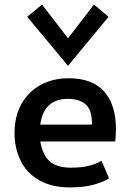

<svg xmlns="http://www.w3.org/2000/svg" viewBox="-20 -815 572 845"><path d="M151.4 -22.5Q95.7 -54.7 70.3 -109.4Q43.9 -164.1 43.9 -228.5Q43.9 -301.8 74.2 -357.4Q105.5 -412.1 159.2 -441.4Q191.4 -459 228.5 -465.8Q253.9 -470.7 281.2 -470.7Q386.7 -470.7 438.5 -412.1Q490.2 -353.5 490.2 -248Q490.2 -220.7 487.3 -192.4Q377 -192.4 157.2 -192.4Q168 -130.9 200.2 -103.5Q233.4 -77.1 291 -77.1Q338.9 -77.1 370.1 -85Q401.4 -92.8 426.8 -107.4Q438.5 -81.1 460 -30.3Q434.6 -13.7 391.6 -2Q348.6 9.8 288.1 9.8Q206.1 9.8 151.4 -22.5ZM384.8 -266.6Q385.7 -329.1 358.4 -354.5Q330.1 -379.9 278.3 -379.9Q172.9 -379.9 157.2 -266.6Q233.4 -266.6 384.8 -266.6ZM99.6 -741.2Q116.2 -754.9 165 -794.9Q193.4 -757.8 279.3 -646.5Q307.6 -683.6 393.6 -794.9Q410.2 -781.2 458 -741.2Q413.1 -686.5 279.3 -525.4Q234.4 -579.1 99.6 -741.2Z"/></svg>

Font: Alata=Ham
Style: Regular
Weight: 400
Designer: Spyros Zevelakis, Eben Sorkin
Version: Version 1.004